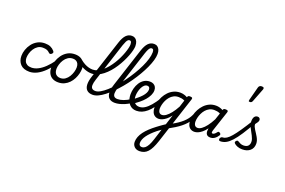

<svg xmlns="http://www.w3.org/2000/svg" viewBox="-196 -1854 4765 3208"><g transform="rotate(20 2186.5 -250.0)"><path d="M270 17Q161 17 107.5 -40.5Q54 -98 54 -189Q54 -242 73.5 -299.5Q93 -357 131 -407Q169 -457 225.5 -488Q282 -519 355 -519Q414 -519 454.5 -501Q495 -483 525 -448Q540 -430 535.5 -417.5Q531 -405 519 -394Q506 -384 493 -382.5Q480 -381 466 -396Q447 -417 419 -428Q391 -439 346 -439Q296 -439 258 -414Q220 -389 194.5 -349.5Q169 -310 156.5 -266.5Q144 -223 144 -185Q144 -153 157 -124Q170 -95 200 -77.5Q230 -60 280 -60Q294 -60 299.5 -48.5Q305 -37 303 -21.5Q301 -6 292.5 5.5Q284 17 270 17Z M264 17Q255 17 251 5.5Q247 -6 248 -21.5Q249 -37 256 -48.5Q263 -60 274 -60Q333 -60 392.5 -90Q452 -120 511 -176.5Q570 -233 627 -313Q632 -321 644 -316Q656 -311 664.5 -301.5Q673 -292 668 -284Q607 -188 540.5 -121Q474 -54 404.5 -18.5Q335 17 264 17Z M780 19Q718 19 675 -6Q632 -31 610.5 -75.5Q589 -120 589 -176Q589 -229 608 -288.5Q627 -348 664.5 -400.5Q702 -453 758.5 -486Q815 -519 890 -519Q952 -519 994.5 -495.5Q1037 -472 1058.5 -429.5Q1080 -387 1080 -331Q1080 -291 1068.5 -243.5Q1057 -196 1033.5 -149.5Q1010 -103 974 -65Q938 -27 889.5 -4Q841 19 780 19ZM790 -61Q839 -61 876 -87Q913 -113 938 -153.5Q963 -194 976 -238.5Q989 -283 989 -321Q989 -360 976 -386Q963 -412 939 -425.5Q915 -439 882 -439Q832 -439 794 -413.5Q756 -388 730.5 -348Q705 -308 692 -264Q679 -220 679 -183Q679 -144 692.5 -116.5Q706 -89 731 -75Q756 -61 790 -61Z M1252 -311Q1195 -311 1130.5 -335.5Q1066 -360 997 -421Q984 -432 984 -443Q984 -454 992 -462Q1000 -470 1010 -473Q1020 -476 1027 -471Q1066 -439 1104 -418.5Q1142 -398 1179 -388.5Q1216 -379 1250 -379Q1294 -379 1337 -398.5Q1380 -418 1420.5 -452Q1461 -486 1497.5 -530.5Q1534 -575 1565.5 -625.5Q1597 -676 1622 -728.5Q1647 -781 1665 -830.5Q1683 -880 1693 -922.5Q1703 -965 1703 -995Q1703 -1011 1715.5 -1019Q1728 -1027 1745.5 -1027Q1763 -1027 1776 -1019Q1789 -1011 1789 -995Q1789 -962 1777.5 -915Q1766 -868 1745 -813.5Q1724 -759 1694.5 -700.5Q1665 -642 1628.5 -585.5Q1592 -529 1549 -480Q1506 -431 1457.5 -392.5Q1409 -354 1357.5 -332.5Q1306 -311 1252 -311Z M1393 17Q1328 17 1292 -15.5Q1256 -48 1252 -110.5Q1248 -173 1278 -265L1500 -948Q1532 -1046 1575 -1090Q1618 -1134 1678 -1134Q1713 -1134 1737 -1117Q1761 -1100 1774.5 -1069Q1788 -1038 1788 -995Q1788 -976 1775 -967Q1762 -958 1744.5 -958Q1727 -958 1714.5 -967Q1702 -976 1702 -995Q1702 -1013 1698 -1025.5Q1694 -1038 1686 -1044.5Q1678 -1051 1665 -1051Q1651 -1051 1638 -1040.5Q1625 -1030 1612 -1004.5Q1599 -979 1583 -933L1358 -239Q1337 -175 1336.5 -135Q1336 -95 1356 -76.5Q1376 -58 1415 -58Q1429 -58 1435.5 -46.5Q1442 -35 1439.5 -20.5Q1437 -6 1425.5 5.5Q1414 17 1393 17Z M1394 17Q1375 17 1369.5 5.5Q1364 -6 1368 -20.5Q1372 -35 1385 -46.5Q1398 -58 1417 -58Q1454 -58 1503 -86Q1552 -114 1607.5 -163Q1663 -212 1720 -277Q1777 -342 1832 -417Q1887 -492 1934.5 -570.5Q1982 -649 2018.5 -725.5Q2055 -802 2075.5 -871.5Q2096 -941 2096 -995Q2096 -1014 2108.5 -1023.5Q2121 -1033 2138.5 -1033Q2156 -1033 2169 -1023.5Q2182 -1014 2182 -995Q2182 -944 2163.5 -880Q2145 -816 2112 -744Q2079 -672 2035 -596.5Q1991 -521 1939 -446.5Q1887 -372 1829.5 -303.5Q1772 -235 1713.5 -177Q1655 -119 1598.5 -75Q1542 -31 1490 -7Q1438 17 1394 17Z M1787 17Q1722 17 1686 -15.5Q1650 -48 1646 -110.5Q1642 -173 1672 -265L1894 -948Q1926 -1046 1969 -1090Q2012 -1134 2072 -1134Q2107 -1134 2131 -1117Q2155 -1100 2168.5 -1069Q2182 -1038 2182 -995Q2182 -976 2169 -967Q2156 -958 2138.5 -958Q2121 -958 2108.5 -967Q2096 -976 2096 -995Q2096 -1013 2092 -1025.5Q2088 -1038 2080 -1044.5Q2072 -1051 2059 -1051Q2045 -1051 2032 -1040.5Q2019 -1030 2006 -1004.5Q1993 -979 1977 -933L1752 -239Q1731 -175 1730.5 -135Q1730 -95 1750 -76.5Q1770 -58 1809 -58Q1823 -58 1829.5 -46.5Q1836 -35 1833.5 -20.5Q1831 -6 1819.5 5.5Q1808 17 1787 17Z M1788 17Q1769 17 1763 5.5Q1757 -6 1761.5 -20.5Q1766 -35 1778.5 -46.5Q1791 -58 1810 -58Q1855 -58 1910.5 -77.5Q1966 -97 2026 -136Q2037 -143 2047 -138Q2057 -133 2063 -121Q2069 -109 2068 -96.5Q2067 -84 2057 -77Q2004 -43 1955.5 -22.5Q1907 -2 1864.5 7.5Q1822 17 1788 17Z M2025 -128Q2053 -144 2079 -163Q2105 -182 2128 -203Q2162 -231 2190 -262Q2218 -293 2234 -325Q2250 -357 2250 -385Q2250 -411 2238.5 -425Q2227 -439 2203 -439Q2189 -439 2182.5 -451Q2176 -463 2177.5 -479Q2179 -495 2190 -507Q2201 -519 2222 -519Q2259 -519 2285.5 -504.5Q2312 -490 2326 -464.5Q2340 -439 2340 -405Q2340 -361 2318.5 -315.5Q2297 -270 2260 -227Q2223 -184 2176 -146Q2149 -123 2118.5 -102.5Q2088 -82 2056 -64Z M2171 18Q2133 18 2103.5 6Q2074 -6 2052 -28Q2030 -50 2015.5 -78.5Q2001 -107 1994 -140.5Q1987 -174 1987 -210Q1987 -261 2001.5 -315.5Q2016 -370 2045 -416Q2074 -462 2118.5 -490.5Q2163 -519 2223 -519Q2234 -519 2237.5 -507Q2241 -495 2237.5 -479Q2234 -463 2225 -451Q2216 -439 2204 -439Q2174 -439 2150 -417Q2126 -395 2109.5 -360.5Q2093 -326 2084 -286.5Q2075 -247 2075 -211Q2075 -181 2081.5 -154Q2088 -127 2101.5 -106Q2115 -85 2138 -72.5Q2161 -60 2193 -60Q2241 -60 2288.5 -89Q2336 -118 2385.5 -175.5Q2435 -233 2489 -319Q2493 -327 2506 -324Q2519 -321 2528.5 -312.5Q2538 -304 2533 -292Q2489 -212 2445 -153.5Q2401 -95 2356.5 -57Q2312 -19 2266 -0.5Q2220 18 2171 18Z M2451 634Q2393 634 2358.5 600Q2324 566 2324 514Q2324 468 2341.5 423Q2359 378 2392 333.5Q2425 289 2472.5 244.5Q2520 200 2580 155Q2603 138 2624.5 122Q2646 106 2668 91Q2690 76 2713 61L2770 -116Q2734 -68 2697.5 -39Q2661 -10 2628 3.5Q2595 17 2567 17Q2527 17 2498 -2Q2469 -21 2453.5 -56.5Q2438 -92 2438 -141Q2438 -186 2451 -237.5Q2464 -289 2490 -338.5Q2516 -388 2555 -429Q2594 -470 2646.5 -494.5Q2699 -519 2764 -519Q2785 -519 2806.5 -515Q2828 -511 2849 -503Q2870 -495 2889 -484L2891 -489Q2897 -505 2906 -510Q2915 -515 2934 -515Q2965 -515 2973.5 -505.5Q2982 -496 2975 -476L2701 365Q2677 437 2651.5 488.5Q2626 540 2596.5 572Q2567 604 2531 619Q2495 634 2451 634ZM2465 557Q2495 557 2521 537Q2547 517 2570.5 474Q2594 431 2616 362L2677 171Q2665 180 2653 189Q2641 198 2629.5 206Q2618 214 2607 223Q2559 262 2522.5 299Q2486 336 2461.5 370.5Q2437 405 2424.5 437.5Q2412 470 2412 501Q2412 519 2418.5 532Q2425 545 2437 551Q2449 557 2465 557ZM2596 -63Q2630 -63 2668.5 -90.5Q2707 -118 2748 -169.5Q2789 -221 2829 -295L2868 -417Q2838 -431 2811.5 -435.5Q2785 -440 2760 -440Q2712 -440 2674.5 -420.5Q2637 -401 2609.5 -369Q2582 -337 2564 -298.5Q2546 -260 2537 -222Q2528 -184 2528 -153Q2528 -125 2536 -104.5Q2544 -84 2559 -73.5Q2574 -63 2596 -63Z M2766 117Q2755 122 2746.5 114.5Q2738 107 2734.5 93.5Q2731 80 2734.5 66.5Q2738 53 2750 47Q2810 16 2858 -13Q2906 -42 2945 -72.5Q2984 -103 3013.5 -135Q3043 -167 3064.5 -203Q3086 -239 3101 -281Q3108 -299 3122 -299Q3136 -299 3146.5 -288Q3157 -277 3150 -259Q3133 -209 3108.5 -166.5Q3084 -124 3051 -87Q3018 -50 2976 -16.5Q2934 17 2881.5 50Q2829 83 2766 117Z M3201 17Q3161 17 3132 -2Q3103 -21 3087.5 -56.5Q3072 -92 3072 -141Q3072 -186 3085 -237.5Q3098 -289 3124 -338.5Q3150 -388 3189.5 -429Q3229 -470 3281 -494.5Q3333 -519 3398 -519Q3430 -519 3462 -510Q3494 -501 3522 -485L3523 -489Q3529 -506 3539 -510.5Q3549 -515 3567 -515Q3598 -515 3606.5 -505.5Q3615 -496 3608 -476L3487 -111Q3483 -97 3481.5 -85Q3480 -73 3484.5 -66.5Q3489 -60 3500 -60Q3513 -60 3524.5 -67Q3536 -74 3547 -85.5Q3558 -97 3568 -110Q3575 -119 3584.5 -122Q3594 -125 3607 -115Q3624 -105 3625.5 -94.5Q3627 -84 3622 -74Q3612 -57 3593 -36Q3574 -15 3547.5 0.5Q3521 16 3486 16Q3454 16 3435.5 4.5Q3417 -7 3409.5 -25.5Q3402 -44 3401.5 -66Q3401 -88 3405 -110Q3406 -112 3406.5 -114.5Q3407 -117 3407 -120Q3370 -70 3333.5 -40Q3297 -10 3263.5 3.5Q3230 17 3201 17ZM3162 -153Q3162 -125 3170 -104.5Q3178 -84 3193 -73.5Q3208 -63 3230 -63Q3264 -63 3302 -90.5Q3340 -118 3380.5 -170.5Q3421 -223 3460 -298L3500 -417Q3471 -431 3445 -435.5Q3419 -440 3394 -440Q3346 -440 3308.5 -420.5Q3271 -401 3243.5 -369Q3216 -337 3198 -298.5Q3180 -260 3171 -222Q3162 -184 3162 -153Z M3905 -769Q3883 -769 3882 -778.5Q3881 -788 3884 -800L3948 -1043Q3952 -1059 3965.5 -1071Q3979 -1083 4004 -1083Q4032 -1083 4039.5 -1071Q4047 -1059 4041 -1043L3947 -800Q3942 -788 3932.5 -778.5Q3923 -769 3905 -769Z M3664 17Q3645 17 3639 5.5Q3633 -6 3636.5 -20.5Q3640 -35 3652 -46.5Q3664 -58 3683 -58Q3714 -58 3749.5 -80.5Q3785 -103 3829 -154Q3873 -205 3930.5 -289.5Q3988 -374 4064 -497L4113 -471Q4037 -334 3976 -240.5Q3915 -147 3863.5 -90.5Q3812 -34 3764 -8.5Q3716 17 3664 17ZM4054 19Q4004 19 3966 3.5Q3928 -12 3910 -31Q3898 -43 3898.5 -54Q3899 -65 3912 -79Q3924 -91 3934 -91Q3944 -91 3958 -81Q3974 -70 3998 -60Q4022 -50 4051 -50Q4104 -50 4130.5 -76.5Q4157 -103 4157 -150Q4157 -175 4148.5 -201Q4140 -227 4126 -254Q4112 -281 4097 -308.5Q4082 -336 4068 -363.5Q4054 -391 4045.5 -418.5Q4037 -446 4037 -472Q4037 -529 4057.5 -556.5Q4078 -584 4113 -584Q4136 -584 4148 -570.5Q4160 -557 4160 -539Q4160 -521 4147.5 -500Q4135 -479 4113 -452Q4113 -430 4122.5 -407.5Q4132 -385 4147 -361.5Q4162 -338 4178.5 -313Q4195 -288 4210 -261.5Q4225 -235 4234.5 -207Q4244 -179 4244 -148Q4244 -70 4192 -25.5Q4140 19 4054 19Z"/></g></svg>

Font: Playwrite CU
Style: Regular
Weight: 400
Designer: Veronika Burian, José Scaglione
Foundry: TypeTogether
Version: Version 1.002